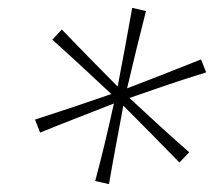

<svg xmlns="http://www.w3.org/2000/svg" viewBox="-20 -762 544 488"><path d="M222 -302Q235 -350.5 246.8 -399.8Q258.5 -449 269.5 -499Q222.5 -480.5 175.5 -462.2Q128.5 -444 82 -425L69 -458Q118.5 -474 166.8 -490.2Q215 -506.5 263 -523Q225.5 -558 188 -592.8Q150.5 -627.5 113 -661L137 -687Q172 -650.5 207.2 -614.8Q242.5 -579 279 -542Q288.5 -591.5 297.8 -641.5Q307 -691.5 316 -742L351 -734Q338.5 -685 326.5 -635.8Q314.5 -586.5 303 -537.5Q350 -555.5 397 -573.8Q444 -592 491 -611L504 -578Q455 -563 406.2 -546.5Q357.5 -530 309 -513Q346 -478.5 384.2 -443.5Q422.5 -408.5 461 -375L436 -349Q400.5 -385.5 365.2 -421.2Q330 -457 293.5 -493.5Q284 -443 274.8 -393.2Q265.5 -343.5 257 -294Z"/></svg>

Font: Commissioner Flair Thin
Style: Italic
Weight: 100
Italic angle: -12°
Designer: Kostas Bartsokas
Foundry: Kostas Bartsokas
Version: Version 1.000; ttfautohint (v1.8.3)